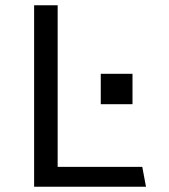

<svg xmlns="http://www.w3.org/2000/svg" viewBox="-20 -706 640 726"><path d="M109 0V-686H198V-75H518L532 0ZM361 -312V-427H481V-312Z"/></svg>

Font: Chivo Mono Light
Style: Regular
Weight: 300
Monospace: yes
Designer: Hector Gatti
Foundry: Omnibus-Type
Version: Version 1.008